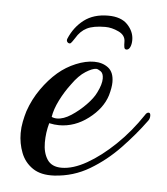

<svg xmlns="http://www.w3.org/2000/svg" viewBox="-40 -456 435 501"><g transform="rotate(5 178.0 -206.0)"><path d="M224 -420Q258 -420 275 -402Q292 -384 292 -362Q292 -351 288.5 -343.5Q285 -336 279 -336Q274 -336 273 -341.5Q272 -347 272 -356Q272 -373 254 -381.5Q236 -390 219 -390Q188 -390 171 -381.5Q154 -373 143 -354Q140 -350 136.5 -344.5Q133 -339 130 -339Q126 -339 123.5 -342.5Q121 -346 123 -351Q136 -382 161 -401Q186 -420 224 -420ZM120 8Q85 10 63.5 -4.5Q42 -19 32.5 -43.5Q23 -68 23 -95Q23 -110 26 -125Q29 -140 33 -153Q44 -185 63 -212Q82 -239 104 -258Q125 -276 150.5 -286.5Q176 -297 198 -297Q220 -297 235 -285.5Q250 -274 250 -248Q250 -234 244 -213Q233 -178 197.5 -151Q162 -124 121 -124Q109 -124 95 -127Q88 -102 88 -76Q88 -49 99.5 -31.5Q111 -14 137 -14Q167 -14 203 -34.5Q239 -55 275.5 -90Q312 -125 342 -170Q346 -177 351 -177Q356 -177 356 -169Q356 -161 351 -155Q324 -118 289 -81.5Q254 -45 212 -20Q170 5 120 8ZM114 -141Q131 -141 151 -154Q171 -167 188.5 -185Q206 -203 213 -218Q224 -240 224 -255Q224 -269 216.5 -274Q209 -279 205 -279Q195 -279 177.5 -268Q160 -257 143 -233Q127 -212 115 -188Q103 -164 100 -144Q106 -141 114 -141Z"/></g></svg>

Font: Gwendolyn
Style: Bold
Weight: 700
Designer: Robert E. Leuschke
Foundry: Robert E. Leuschke
Version: Version 1.010; ttfautohint (v1.8.3)